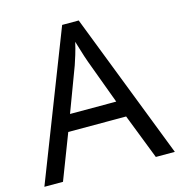

<svg xmlns="http://www.w3.org/2000/svg" viewBox="-106 -812 852 907"><g transform="rotate(-15 319.5 -358.5)"><path d="M545 0 459 -221H176L91 0H0L279 -717H360L638 0ZM352 -517Q349 -525 342 -546Q335 -567 328.5 -589.5Q322 -612 318 -624Q311 -593 302 -563.5Q293 -534 287 -517L206 -301H432Z"/></g></svg>

Font: Noto Sans Siddham
Style: Regular
Weight: 400
Designer: Monotype Design Team
Foundry: Monotype Imaging Inc.
Version: Version 2.004; ttfautohint (v1.8.4.7-5d5b)